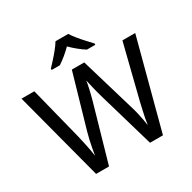

<svg xmlns="http://www.w3.org/2000/svg" viewBox="-200 -1140 1336 1338"><g transform="rotate(-30 468.0 -471.0)"><path d="M925 -714 736 0H632L500 -453Q494 -473 488.5 -495Q483 -517 478 -538Q473 -559 469.5 -575Q466 -591 464 -598Q463 -591 460.5 -575Q458 -559 453 -538Q448 -517 442.5 -494.5Q437 -472 431 -451L302 0H198L10 -714H113L221 -285Q228 -255 234.5 -225Q241 -195 246.5 -166Q252 -137 255 -113Q259 -138 264.5 -168.5Q270 -199 277 -229.5Q284 -260 292 -288L415 -714H515L642 -285Q651 -257 658.5 -225.5Q666 -194 671.5 -165Q677 -136 680 -113Q683 -138 688.5 -166.5Q694 -195 701 -225.5Q708 -256 715 -286L822 -714ZM518 -942Q531 -920 553.5 -892.5Q576 -865 600.5 -838.5Q625 -812 643 -793V-782H576Q550 -798 521.5 -821Q493 -844 466 -871Q439 -844 411.5 -821.5Q384 -799 358 -782H292V-793Q311 -813 334.5 -839Q358 -865 380 -892.5Q402 -920 415 -942Z"/></g></svg>

Font: Noto Sans Sundanese Medium
Style: Regular
Weight: 500
Version: Version 2.003